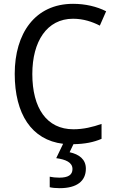

<svg xmlns="http://www.w3.org/2000/svg" viewBox="-20 -744 604 1004"><path d="M429 138C429 89 394 63 344 52L364 10C424 9 469 0 511 -18V-96C465 -80 417 -68 364 -68C224 -68 149 -179 149 -357C149 -527 225 -646 362 -646C416 -646 463 -630 502 -610L535 -685C486 -710 426 -724 362 -724C163 -724 57 -569 57 -358C57 -148 145 -12 310 8L274 83C324 90 359 105 359 140C359 171 336 185 290 185C272 185 253 183 240 180V235C252 238 271 240 292 240C382 240 429 203 429 138Z"/></svg>

Font: Noto Sans Gurmukhi UI SemiCondensed
Style: Regular
Weight: 400
Width: 4
Designer: Jelle Bosma - Monotype Design Team
Foundry: Monotype Imaging Inc.
Version: Version 2.004